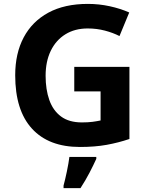

<svg xmlns="http://www.w3.org/2000/svg" viewBox="-20 -744 764 985"><path d="M361 -401H644V-31Q588 -12 527.5 -1Q467 10 390 10Q230 10 144 -84Q58 -178 58 -358Q58 -470 101.5 -552Q145 -634 228 -679Q311 -724 431 -724Q488 -724 543 -712Q598 -700 643 -680L593 -559Q560 -576 518 -587Q476 -598 430 -598Q364 -598 315.5 -568Q267 -538 240.5 -483.5Q214 -429 214 -355Q214 -285 233 -231Q252 -177 293 -146.5Q334 -116 400 -116Q432 -116 454.5 -119Q477 -122 496 -126V-275H361ZM474 71Q459 104 439 142.5Q419 181 393 221H306V208Q314 179 323 136Q332 93 336 61H474Z"/></svg>

Font: Noto Sans Bengali UI
Style: Bold
Weight: 700
Designer: Jelle Bosma - Monotype Design Team
Foundry: Monotype Imaging Inc.
Version: Version 2.003; ttfautohint (v1.8.4.7-5d5b)